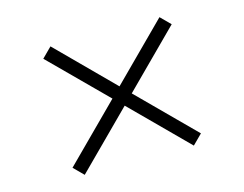

<svg xmlns="http://www.w3.org/2000/svg" viewBox="-91 -841 1182 930"><g transform="rotate(-15 500.0 -376.0)"><path d="M774 -53.9 500.4 -327.5 226.8 -53.9 178.4 -102.3 452 -375.9 178.4 -648.9 227.4 -697.9 500.4 -424.3 774 -697.9 822.4 -649.5 548.8 -375.9 822.4 -102.3Z"/></g></svg>

Font: Noto Sans JP
Style: Regular
Weight: 100
Designer: Ryoko NISHIZUKA 西塚涼子 (kana, bopomofo & ideographs); Paul D. Hunt (Latin, Greek & Cyrillic); Sandoll Communications 산돌커뮤니
Foundry: Adobe
Version: Version 2.004;hotconv 1.0.118;makeotfexe 2.5.65603